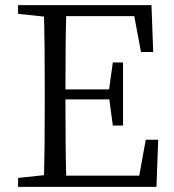

<svg xmlns="http://www.w3.org/2000/svg" viewBox="-20 -732 680 752"><path d="M50.8 0V-35.2L152.3 -45.9Q155.3 -138.7 155.3 -329.1V-382.8Q155.3 -573.2 152.3 -667L50.8 -677.7V-711.9H573.2L580.1 -528.3H532.2L505.9 -668.9H239.3Q236.3 -577.1 236.3 -381.8H407.2L421.9 -487.3H461.9V-240.2H421.9L408.2 -342.8H236.3Q236.3 -138.7 239.3 -43.9H525.4L550.8 -184.6H599.6L592.8 0Z"/></svg>

Font: Bpmf Zihi Box R
Style: R
Weight: 400
Foundry: But Ko
Version: Version 1.320